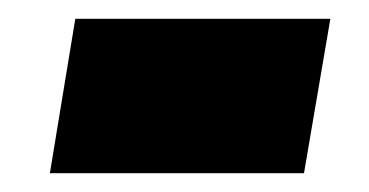

<svg xmlns="http://www.w3.org/2000/svg" viewBox="-20 -414 392 204"><path d="M33 -230 60 -394H331L303 -230Z"/></svg>

Font: Georama ExtraCondensed Thin ExtraBold
Style: Italic
Weight: 800
Italic angle: -9°
Version: Version 1.001